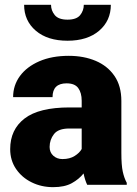

<svg xmlns="http://www.w3.org/2000/svg" viewBox="-20 -771 571 801"><path d="M343.8 0Q334.5 -19 328.6 -47.4Q309.6 -23.4 279.5 -6.8Q249.5 9.8 201.7 9.8Q152.8 9.8 112.1 -10.3Q71.3 -30.3 46.9 -66.2Q22.5 -102.1 22.5 -148.9Q22.5 -230.5 82.5 -276.6Q142.6 -322.8 270 -322.8H320.8V-350.6Q320.8 -383.8 306.4 -403.6Q292 -423.3 257.8 -423.3Q199.2 -423.3 199.2 -365.7H34.7Q34.7 -415 63.2 -453.9Q91.8 -492.7 144 -515.4Q196.3 -538.1 266.6 -538.1Q329.6 -538.1 379.2 -517.1Q428.7 -496.1 457.5 -454.3Q486.3 -412.6 486.3 -349.6V-133.3Q486.3 -81.5 492.2 -54.9Q498 -28.3 508.8 -8.3V0ZM240.7 -107.4Q271 -107.4 291.5 -120.4Q312 -133.3 320.8 -149.4V-234.9H269Q223.1 -234.9 205.1 -211.4Q187 -188 187 -157.7Q187 -135.3 202.4 -121.3Q217.8 -107.4 240.7 -107.4ZM329.6 -751H442.4Q442.4 -684.6 393.6 -642.8Q344.7 -601.1 261.7 -601.1Q178.2 -601.1 129.4 -642.8Q80.6 -684.6 80.6 -751H192.9Q192.9 -727.1 208.5 -708Q224.1 -689 261.7 -689Q299.3 -689 314.5 -708Q329.6 -727.1 329.6 -751Z"/></svg>

Font: Vazirmatn UI FD Black
Style: Regular
Weight: 900
Designer: Saber Rastikerdar
Foundry: Saber Rastikerdar
Version: Version 33.003